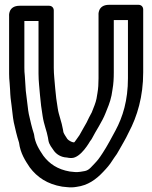

<svg xmlns="http://www.w3.org/2000/svg" viewBox="-20 -716 636 803"><path d="M81.9 -628.1 141.1 -628.1V-407.7C141.1 -375.2 145.2 -347 147.2 -318.8C149.6 -288.2 153.8 -257.9 158.4 -230C163.7 -194.3 176.1 -167.1 180.5 -140.7L182.5 -128.7C185.6 -110 197.8 -97.5 204.2 -87.3C215 -71.1 235 -58.1 259.7 -57.2C265.2 -56.4 269.3 -55.1 274.7 -55.1H278.7C318.4 -55.1 356.1 -124.8 356.9 -125.7C360 -129.2 363 -133.6 364.7 -137C379.5 -166.7 407.6 -207 421.4 -243C429.1 -262.9 440.2 -286.2 446.4 -316.8L450.4 -341C454.8 -365.9 455.9 -388.6 455.9 -413.3V-632.1H515.1V-388.7C515.1 -296.1 493.5 -226.9 463 -170.2C449.6 -145.3 427.8 -103.9 409.5 -76.3L399.5 -61.3C394.9 -54.5 389.5 -46.5 374.2 -30.5C349.9 -4.5 348 -1.6 316.6 2.4C308.3 3.4 301 4.5 291.1 3.3L271.6 1.3C220.7 -7.5 186.6 -31 161.4 -64.4C143.3 -91.4 126.5 -117.6 122.7 -152.1C122.5 -153.6 122.1 -155.5 121.7 -156.6C113.5 -181.2 106.4 -212.3 100.4 -239.3C96.4 -259.4 95.3 -281.3 91.6 -305.7L87.8 -336.7C87.1 -346.5 86.5 -356.7 85.8 -367.9L83.8 -398.5C82.4 -410.9 81.9 -420.9 81.9 -432.3ZM62.3 -691.9C12.5 -691.9 18.1 -647.7 18.1 -647.7V-407.7C18.1 -394.8 18.8 -382.8 20.2 -369.5L22.2 -340.1C22.9 -328.5 23 -317 24.3 -306.6L28.4 -274.3C31.9 -251.4 32.7 -229.6 37.6 -204.7C43.8 -176.9 50.3 -148.1 59.6 -119.5C65.3 -74.2 86.5 -42.8 104.6 -15.7C135.5 25.5 178.4 54.3 239.7 64.5C240 64.6 240.7 64.7 241.2 64.7L260.8 66.7C273.2 68.2 286.7 68 300.3 65.5C346.8 59.5 381.2 35.3 411.8 2.5C427.2 -13.6 438.9 -27 449.2 -43.7L457.2 -55.7C465 -65.6 472.7 -77.8 479.1 -89.9C491 -112 504.2 -131.9 517.8 -161.2C554.2 -229.4 578.9 -312.6 578.9 -413.3V-676.3C578.9 -687 571.4 -695.9 559.3 -695.9L436.3 -695.9C386.5 -695.9 392.1 -651.7 392.1 -651.7V-388.7C392.1 -365.9 390.9 -345.2 387.6 -326.9L383.6 -303.2C379.9 -285 373 -269.7 363.7 -245.8C356.3 -232.3 349.1 -218.7 342 -203.2C335.6 -190.8 323 -171 312.2 -150.5C305.4 -142 292.1 -120.3 289.8 -120.6C289 -120.7 287.4 -120.9 286.3 -120.9C281.2 -120.9 265.8 -129 261.7 -134.8C254.3 -146.6 248.8 -153.5 245.2 -163.1L243.5 -173.3C237.9 -207.2 225.5 -235 221.6 -262.1C216.9 -290.2 213 -318.6 210.8 -347.2C208.6 -377.4 204.9 -404.6 204.9 -432.3V-672.3C204.9 -683 197.4 -691.9 185.3 -691.9Z"/></svg>

Font: Tape
Style: Regular
Weight: 500
Foundry: Cannot Into Space Fonts
Version: Version 0.97